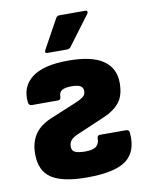

<svg xmlns="http://www.w3.org/2000/svg" viewBox="-82 -773 659 845"><g transform="rotate(-10 247.0 -350.0)"><path d="M239 12Q131 12 81 -20.5Q31 -53 31 -129Q31 -181 54.5 -216Q78 -251 128 -272L241 -319Q268 -330 280 -339.5Q292 -349 292 -364Q292 -380 280.5 -387.5Q269 -395 240 -395Q212 -395 198 -387Q184 -379 184 -359Q184 -344 171 -344H54Q41 -344 39 -359Q31 -429 82.5 -469Q134 -509 245 -509Q351 -509 401.5 -474Q452 -439 452 -373Q452 -317 427 -286Q402 -255 354 -235L242 -187Q212 -175 201.5 -163.5Q191 -152 191 -134Q191 -115 206 -108.5Q221 -102 251 -102Q285 -102 299.5 -113.5Q314 -125 314 -149Q314 -163 327 -163H443Q457 -163 458 -149Q466 -66 415.5 -27Q365 12 239 12ZM163 -558Q147 -558 155 -573L226 -702Q231 -712 242 -712H358Q365 -712 366.5 -707Q368 -702 364 -697L266 -566Q260 -558 249 -558Z"/></g></svg>

Font: Sofia Sans Black
Style: Regular
Weight: 900
Designer: Botio Nikoltchev, Ani Petrova
Foundry: lettersoup
Version: Version 4.100; ttfautohint (v1.8.3)